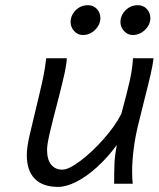

<svg xmlns="http://www.w3.org/2000/svg" viewBox="-20 -713 616 745"><path d="M433.1 -150.4Q397 -101.1 356.4 -64.5Q315.9 -27.8 276.6 -7.8Q237.3 12.2 205.1 12.2Q146 12.2 115 -19.3Q84 -50.8 84 -111.8Q84 -142.6 95.7 -191.9L129.4 -333Q142.1 -385.7 148.4 -416.5Q154.8 -447.3 159.2 -486.8H239.3Q237.8 -461.4 230.7 -429.2Q223.6 -397 209.5 -341.3Q183.1 -240.7 172.9 -196.3Q162.6 -151.9 162.6 -132.3Q162.6 -93.8 178.5 -74.2Q194.3 -54.7 221.7 -54.7Q246.6 -54.7 292 -88.9Q337.4 -123 382.3 -173.8Q427.2 -224.6 450.7 -271Q474.1 -356.9 483.9 -401.4Q493.7 -445.8 496.1 -486.8H575.7Q573.2 -462.9 564.7 -425.5Q556.2 -388.2 539.6 -323.2Q533.7 -298.8 527.3 -273.7Q521 -248.5 514.6 -222.2Q504.4 -179.7 498.5 -133.3Q492.7 -86.9 492.7 -48.8Q492.7 -17.6 495.1 0H422.9Q422.9 -52.7 424.3 -81.5Q425.8 -110.4 433.1 -150.4ZM495.6 -577.1Q475.6 -577.1 461.4 -592.5Q447.3 -607.9 447.3 -627.9Q447.3 -643.1 455.6 -658.2Q463.9 -673.3 479.5 -683.1Q495.1 -692.9 515.1 -692.9Q536.1 -692.9 549.8 -678Q563.5 -663.1 563.5 -642.6Q563.5 -626 554 -610.8Q544.4 -595.7 528.8 -586.4Q513.2 -577.1 495.6 -577.1ZM302.2 -577.1Q281.7 -577.1 267.8 -592.3Q253.9 -607.4 253.9 -627.9Q253.9 -643.6 262.2 -658.4Q270.5 -673.3 285.9 -683.1Q301.3 -692.9 321.3 -692.9Q342.3 -692.9 356 -678Q369.6 -663.1 369.6 -642.6Q369.6 -626.5 360.1 -611.1Q350.6 -595.7 335.2 -586.4Q319.8 -577.1 302.2 -577.1Z"/></svg>

Font: Lesson One Light
Style: Italic
Weight: 300
Italic angle: -14°
Designer: But Ko, Victor Gaultney, Annie Olsen, Julie Remington, Don Collingsworth, Eric Hays, Becca Hirsbrunner
Version: Version 1.100